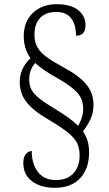

<svg xmlns="http://www.w3.org/2000/svg" viewBox="-20 -779 521 914"><path d="M91 -3Q91 -32 103.5 -46Q116 -60 131 -60Q131 0 160 39Q189 78 246 78Q300 78 329.5 46Q359 14 359 -38Q359 -71 348.5 -95Q338 -119 306.5 -145.5Q275 -172 212 -209Q139 -251 106.5 -292.5Q74 -334 74 -389Q74 -453 125 -502Q93 -547 93 -607Q93 -676 136.5 -717.5Q180 -759 250 -759Q317 -759 352 -731Q387 -703 387 -659Q387 -609 342 -609Q342 -660 319.5 -691Q297 -722 247 -722Q198 -722 171 -693.5Q144 -665 144 -613Q144 -578 158.5 -553.5Q173 -529 200.5 -508.5Q228 -488 283 -458Q358 -418 391.5 -376.5Q425 -335 425 -281Q425 -244 411.5 -213.5Q398 -183 375 -154Q389 -133 396.5 -109.5Q404 -86 404 -53Q404 24 361.5 69.5Q319 115 241 115Q173 115 132 83.5Q91 52 91 -3ZM376 -261Q376 -288 367 -309Q358 -330 333 -352.5Q308 -375 260 -403Q182 -446 148 -479Q135 -466 127 -445.5Q119 -425 119 -401Q119 -372 130.5 -351Q142 -330 169 -309Q196 -288 249 -256Q317 -215 352 -180Q376 -221 376 -261Z"/></svg>

Font: Noto Serif NarrowLight
Style: Regular
Weight: 300
Width: 4
Designer: Monotype Design Team
Foundry: Monotype Imaging Inc.
Version: Version 1.001